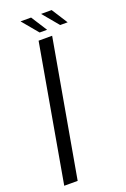

<svg xmlns="http://www.w3.org/2000/svg" viewBox="-142 -740 516 786"><g transform="rotate(-20 116.0 -347.0)"><path d="M-5 0H53.5L158.5 -594H99.5ZM204.5 -624H237L192.5 -693.5H146.5ZM115 -624H147.5L103 -693.5H57Z"/></g></svg>

Font: Anybody SemiCondensed Light
Style: Italic
Weight: 300
Width: 4
Italic angle: -10°
Version: Version 1.113;gftools[0.9.25]